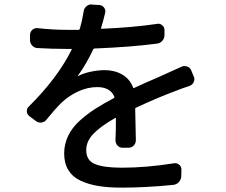

<svg xmlns="http://www.w3.org/2000/svg" viewBox="-20 -819 1040 884"><path d="M605.5 -173.8Q605.5 -159.2 595.7 -148.9Q585.9 -138.7 571.3 -138.7H544.9Q530.3 -138.7 521 -148.9Q511.7 -159.2 511.7 -173.8Q513.7 -214.8 513.7 -273.4Q513.7 -278.3 509.8 -275.4Q444.3 -238.3 410.6 -203.6Q377 -168.9 377 -127.9Q377 -80.1 417.5 -63.5Q458 -46.9 541 -46.9Q653.3 -46.9 782.2 -67.4Q794.9 -69.3 805.2 -60.5Q815.4 -51.8 815.4 -38.1L814.5 -6.8Q813.5 8.8 803.2 19.5Q793 30.3 778.3 32.2Q651.4 44.9 538.1 44.9Q479.5 44.9 434.1 37.6Q388.7 30.3 351.6 13.2Q314.5 -3.9 294.9 -35.6Q275.4 -67.4 275.4 -112.3Q275.4 -155.3 293.9 -193.8Q312.5 -232.4 348.1 -264.2Q383.8 -295.9 419.9 -318.8Q456.1 -341.8 503.9 -367.2Q507.8 -369.1 506.8 -373Q488.3 -418 427.7 -418Q383.8 -418 340.8 -398.4Q297.9 -378.9 263.7 -346.7Q236.3 -320.3 194.3 -268.6Q185.5 -256.8 171.4 -254.9Q157.2 -252.9 145.5 -261.7L115.2 -284.2Q103.5 -293 103.5 -307.6Q103.5 -320.3 113.3 -329.1Q245.1 -460 309.6 -589.8Q312.5 -593.8 307.6 -593.8H283.2Q223.6 -593.8 152.3 -597.7Q137.7 -598.6 127.9 -609.4Q118.2 -620.1 118.2 -634.8V-658.2Q118.2 -671.9 128.4 -681.2Q138.7 -690.4 152.3 -689.5Q223.6 -681.6 288.1 -681.6H341.8Q345.7 -681.6 347.7 -686.5Q359.4 -728.5 365.2 -766.6Q367.2 -781.2 377.9 -790Q388.7 -798.8 400.4 -798.8Q402.3 -798.8 403.3 -797.9L437.5 -795.9Q451.2 -794.9 459.5 -783.7Q467.8 -772.5 463.9 -758.8Q455.1 -720.7 445.3 -690.4Q444.3 -685.5 448.2 -686.5Q589.8 -692.4 703.1 -709Q715.8 -711.9 726.6 -703.1Q737.3 -694.3 737.3 -680.7V-657.2Q737.3 -642.6 727.5 -631.3Q717.8 -620.1 703.1 -618.2Q585 -602.5 415 -595.7Q411.1 -595.7 409.2 -591.8Q377.9 -524.4 338.9 -470.7Q337.9 -469.7 338.4 -469.2Q338.9 -468.8 339.8 -468.8Q362.3 -481.4 397.5 -488.8Q432.6 -496.1 461.9 -496.1Q507.8 -496.1 543 -475.6Q578.1 -455.1 592.8 -416Q593.8 -412.1 597.7 -414.1Q624 -426.8 651.4 -438.5Q678.7 -450.2 708.5 -463.4Q738.3 -476.6 752.9 -483.4Q799.8 -503.9 815.4 -511.7Q828.1 -517.6 841.8 -512.7Q855.5 -507.8 860.4 -495.1L872.1 -466.8Q875 -460.9 875 -455.1Q875 -448.2 872.1 -441.4Q866.2 -428.7 853.5 -423.8Q820.3 -413.1 786.1 -399.4Q707 -370.1 606.4 -323.2Q601.6 -321.3 602.5 -316.4Q602.5 -286.1 605.5 -173.8Z"/></svg>

Font: Gen Jyuu GothicL Medium
Style: Regular
Weight: 500
Designer: [Source Han Sans]
Ryoko NISHIZUKA  (kana & ideographs); Paul D. Hunt (Latin, Greek & Cyrillic); Wenlong ZHANG  (bopomofo
Version: Version 1.002.20150607